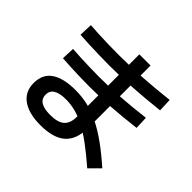

<svg xmlns="http://www.w3.org/2000/svg" viewBox="-185 -1060 1370 1370"><g transform="rotate(45 500.0 -375.5)"><path d="M367 53Q249 53 184.5 6.5Q120 -40 120 -126Q120 -216 184 -259Q248 -302 367 -302Q432 -302 493 -288Q554 -274 616.5 -243Q679 -212 748 -162.5Q817 -113 897 -42L821 34Q745 -32 682.5 -78.5Q620 -125 567 -153Q514 -181 465 -194Q416 -207 367 -207Q239 -207 239 -128Q239 -48 365 -48Q441 -48 475 -78.5Q509 -109 509 -174V-804H622V-174Q622 -58 559.5 -2.5Q497 53 367 53ZM411 -596Q361 -596 307.5 -597.5Q254 -599 203.5 -601Q153 -603 113 -606L117 -707Q156 -704 205.5 -701.5Q255 -699 308.5 -698Q362 -697 411 -697Q521 -697 635.5 -704Q750 -711 892 -727L896 -626Q753 -610 637.5 -603Q522 -596 411 -596ZM418 -389Q372 -389 322.5 -390.5Q273 -392 226.5 -394Q180 -396 143 -399L147 -497Q183 -494 229 -492Q275 -490 324 -488.5Q373 -487 418 -487Q519 -487 625 -494Q731 -501 862 -517L866 -419Q734 -403 627.5 -396Q521 -389 418 -389Z"/></g></svg>

Font: M PLUS 2 Thin SemiBold
Style: Regular
Weight: 600
Version: Version 1.001